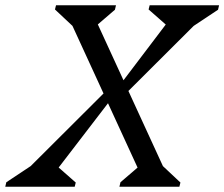

<svg xmlns="http://www.w3.org/2000/svg" viewBox="-53 -710 853 730"><path d="M401 0 405 -17 497 -96 492 -25 198 -665 237 -598 156 -674 160 -690H388L384 -673L292 -594L297 -665L591 -25L552 -92L633 -16L629 0ZM-33 0 -29 -17 90 -96 16 -31 347 -361H391L137 -30L144 -96L235 -16L231 0ZM359 -329 610 -660 603 -594 512 -674 516 -690H780L776 -673L657 -594L731 -659L400 -329Z"/></svg>

Font: Platypi Light Light
Style: Italic
Weight: 300
Italic angle: -13°
Version: Version 1.200